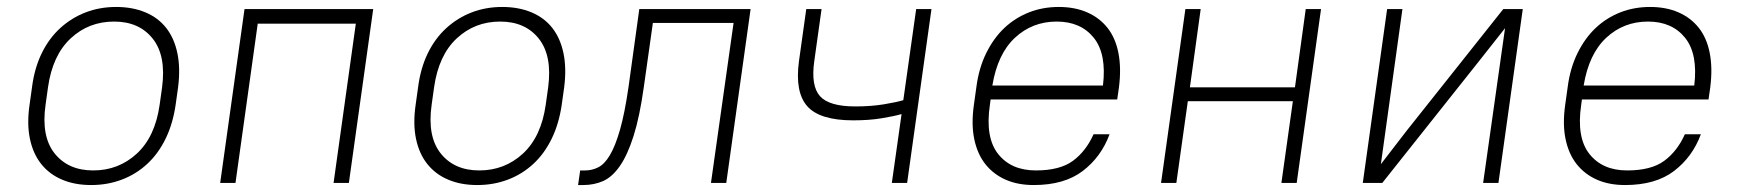

<svg xmlns="http://www.w3.org/2000/svg" viewBox="-20 -526 4995 552"><path d="M242 6Q195 6 158.5 -9.5Q122 -25 98.5 -54.5Q75 -84 66 -127Q57 -170 65 -225L72 -275Q79 -330 100 -373Q121 -416 153.5 -445.5Q186 -475 226.5 -490.5Q267 -506 314 -506Q361 -506 398 -490.5Q435 -475 458 -445.5Q481 -416 490 -373Q499 -330 492 -275L485 -225Q477 -170 456 -127Q435 -84 403 -54.5Q371 -25 330 -9.5Q289 6 242 6ZM248 -36Q321 -36 373.5 -84.5Q426 -133 439 -225L446 -275Q458 -366 419 -415Q380 -464 308 -464Q235 -464 183 -415.5Q131 -367 118 -275L111 -225Q98 -134 137 -85Q176 -36 248 -36Z M1003 -458H721L657 0H613L683 -500H1053L983 0H939Z M1352 6Q1305 6 1268.5 -9.5Q1232 -25 1208.5 -54.5Q1185 -84 1176 -127Q1167 -170 1175 -225L1182 -275Q1189 -330 1210 -373Q1231 -416 1263.5 -445.5Q1296 -475 1336.5 -490.5Q1377 -506 1424 -506Q1471 -506 1508 -490.5Q1545 -475 1568 -445.5Q1591 -416 1600 -373Q1609 -330 1602 -275L1595 -225Q1587 -170 1566 -127Q1545 -84 1513 -54.5Q1481 -25 1440 -9.5Q1399 6 1352 6ZM1358 -36Q1431 -36 1483.5 -84.5Q1536 -133 1549 -225L1556 -275Q1568 -366 1529 -415Q1490 -464 1418 -464Q1345 -464 1293 -415.5Q1241 -367 1228 -275L1221 -225Q1208 -134 1247 -85Q1286 -36 1358 -36Z M1648 -36H1663Q1682 -36 1700 -45Q1718 -54 1733.5 -80Q1749 -106 1762.5 -153Q1776 -200 1787 -276L1818 -500H2138L2068 0H2024L2089 -460H1857L1831 -276Q1819 -190 1801.5 -135Q1784 -80 1762 -48.5Q1740 -17 1714 -5.5Q1688 6 1657 6H1642Z M2572 -198Q2551 -192 2515 -186Q2479 -180 2433 -180Q2337 -180 2301 -220.5Q2265 -261 2277 -350L2298 -500H2342L2321 -350Q2311 -279 2337.5 -249.5Q2364 -220 2439 -220Q2484 -220 2520.5 -226Q2557 -232 2577 -238L2614 -500H2658L2588 0H2544Z M2952 6Q2906 6 2871 -9.5Q2836 -25 2813 -54Q2790 -83 2781 -126Q2772 -169 2780 -225L2787 -275Q2794 -330 2815.5 -373.5Q2837 -417 2868 -446Q2899 -475 2938.5 -490.5Q2978 -506 3024 -506Q3070 -506 3105.5 -490.5Q3141 -475 3164 -446Q3187 -417 3195.5 -373.5Q3204 -330 3197 -275L3192 -240H2828L2826 -225Q2812 -131 2849.5 -83.5Q2887 -36 2958 -36Q3027 -36 3064.5 -63.5Q3102 -91 3124 -140H3170Q3146 -75 3093 -34.5Q3040 6 2952 6ZM3018 -464Q2948 -464 2898 -417.5Q2848 -371 2833 -280H3151Q3162 -371 3124.5 -417.5Q3087 -464 3018 -464Z M3697 -235H3395L3362 0H3318L3388 -500H3432L3401 -275H3703L3734 -500H3778L3708 0H3664Z M4307 -445 4232 -350 3954 0H3898L3968 -500H4012L3950 -54L4024 -150L4302 -500H4358L4288 0H4244Z M4652 6Q4606 6 4571 -9.5Q4536 -25 4513 -54Q4490 -83 4481 -126Q4472 -169 4480 -225L4487 -275Q4494 -330 4515.5 -373.5Q4537 -417 4568 -446Q4599 -475 4638.5 -490.5Q4678 -506 4724 -506Q4770 -506 4805.5 -490.5Q4841 -475 4864 -446Q4887 -417 4895.5 -373.5Q4904 -330 4897 -275L4892 -240H4528L4526 -225Q4512 -131 4549.5 -83.5Q4587 -36 4658 -36Q4727 -36 4764.5 -63.5Q4802 -91 4824 -140H4870Q4846 -75 4793 -34.5Q4740 6 4652 6ZM4718 -464Q4648 -464 4598 -417.5Q4548 -371 4533 -280H4851Q4862 -371 4824.5 -417.5Q4787 -464 4718 -464Z"/></svg>

Font: Retni Sans Light
Style: Italic
Weight: 300
Italic angle: -8°
Designer: Vitaly Kuzmin
Foundry: ParaType Ltd.
Version: Version 1.00;June 10, 2019;FontCreator 11.5.0.2425 64-bit; t